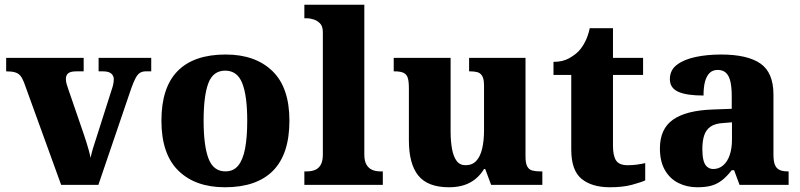

<svg xmlns="http://www.w3.org/2000/svg" viewBox="-20 -780 3375 810"><path d="M81 -433Q74 -451 65.5 -461Q57 -471 43 -475Q29 -479 6 -479V-536H333V-479H302Q278 -479 268 -471Q258 -463 258 -447Q258 -436 261 -426Q264 -416 267 -407L332 -218Q339 -198 344.5 -180Q350 -162 354.5 -146Q359 -130 362 -114Q366 -133 372.5 -155Q379 -177 385 -194L450 -398Q455 -412 457.5 -423.5Q460 -435 460 -447Q460 -460 449.5 -469.5Q439 -479 414 -479H396V-536H618V-479H595Q581 -479 571 -473Q561 -467 552.5 -451.5Q544 -436 534 -408L395 0H238Z M929 10Q804 10 732.5 -60Q661 -130 661 -271Q661 -411 729.5 -480.5Q798 -550 932 -550Q1057 -550 1129 -480.5Q1201 -411 1201 -271Q1201 -130 1132 -60Q1063 10 929 10ZM931 -57Q965 -57 985 -81.5Q1005 -106 1014 -153.5Q1023 -201 1023 -271Q1023 -376 1002 -429Q981 -482 930 -482Q879 -482 859 -429Q839 -376 839 -271Q839 -166 859.5 -111.5Q880 -57 931 -57Z M1264 0V-57H1275Q1295 -57 1310 -63.5Q1325 -70 1333.5 -85.5Q1342 -101 1342 -128V-644Q1342 -670 1329.5 -682Q1317 -694 1301.5 -698.5Q1286 -703 1275 -703H1264V-760H1517V-128Q1517 -101 1526 -85.5Q1535 -70 1550 -63.5Q1565 -57 1584 -57H1595V0Z M1874 10Q1785 10 1745 -39Q1705 -88 1705 -188V-407Q1705 -436 1700.5 -451Q1696 -466 1683 -472.5Q1670 -479 1645 -479H1641V-536H1881V-226Q1881 -184 1887 -151.5Q1893 -119 1906.5 -101Q1920 -83 1944 -83Q1972 -83 1989 -101Q2006 -119 2014 -152.5Q2022 -186 2022 -231V-418Q2022 -446 2014.5 -459Q2007 -472 1994 -475.5Q1981 -479 1963 -479H1959V-536H2197V-119Q2197 -91 2204.5 -77.5Q2212 -64 2226 -60.5Q2240 -57 2258 -57H2268V0H2052L2027 -67H2022Q1999 -29 1962.5 -9.5Q1926 10 1874 10Z M2553 10Q2477 10 2433.5 -25.5Q2390 -61 2390 -149V-464H2315V-519Q2354 -519 2380.5 -534Q2407 -549 2422 -565Q2436 -580 2448.5 -604Q2461 -628 2468 -661H2566V-536H2693V-464H2566V-165Q2566 -123 2579 -103Q2592 -83 2628 -83Q2647 -83 2666.5 -85.5Q2686 -88 2702 -92V-19Q2685 -11 2646.5 -0.5Q2608 10 2553 10Z M2921 10Q2878 10 2842 -8Q2806 -26 2785 -62.5Q2764 -99 2764 -154Q2764 -236 2819 -275Q2874 -314 2986 -318L3067 -321V-375Q3067 -411 3061.5 -435.5Q3056 -460 3043 -472.5Q3030 -485 3008 -485Q2987 -485 2974 -472.5Q2961 -460 2954.5 -436.5Q2948 -413 2948 -377Q2876 -377 2841 -393Q2806 -409 2806 -446Q2806 -484 2835.5 -506.5Q2865 -529 2914 -539.5Q2963 -550 3022 -550Q3133 -550 3188 -512Q3243 -474 3243 -381V-128Q3243 -100 3249 -85Q3255 -70 3268 -63.5Q3281 -57 3303 -57H3307V0H3100L3077 -62H3067Q3046 -35 3026 -19.5Q3006 -4 2982 3Q2958 10 2921 10ZM2989 -67Q3013 -67 3031 -82.5Q3049 -98 3058.5 -126Q3068 -154 3068 -191V-264L3031 -261Q2997 -259 2978 -246Q2959 -233 2951 -209.5Q2943 -186 2943 -151Q2943 -124 2947.5 -105Q2952 -86 2963 -76.5Q2974 -67 2989 -67Z"/></svg>

Font: Noto Serif Ethiopic ExtraBold
Style: Regular
Weight: 800
Version: Version 2.102